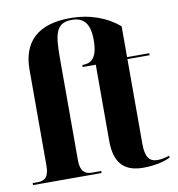

<svg xmlns="http://www.w3.org/2000/svg" viewBox="-86 -850 871 938"><g transform="rotate(-10 350.0 -381.0)"><path d="M550 10C617 10 663 -6 684 -16V-26C660 -18 641 -15 624 -15C584 -15 565 -41 565 -104V-526H675V-536H565V-689C505 -740 424 -772 323 -772C160 -772 85 -693 85 -558V-81C85 -24 62 -10 28 -10H4V0H344V-10H298C265 -10 241 -25 241 -81V-590C241 -707 251 -762 330 -762C389 -762 419 -729 419 -647C419 -547 380 -536 343 -536V-526H408V-148C408 -31 462 10 550 10Z"/></g></svg>

Font: Noto Serif Display Condensed ExtraBold
Style: Regular
Weight: 800
Width: 3
Designer: Monotype Design Team
Foundry: Monotype Imaging Inc.
Version: Version 2.009